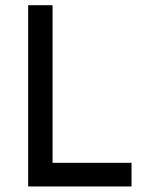

<svg xmlns="http://www.w3.org/2000/svg" viewBox="-20 -710 537 722"><path d="M177.7 -97.7H474.6V-79.1V-76.2V-72.3V-64.5V-54.7V-47.9V-42V-34.2V-26.4V-8.8H85.9V-690.4H104.5H107.4H110.4H120.1H128.9H135.7H143.6H151.4H159.2H177.7Z"/></svg>

Font: LeFont
Style: Default
Weight: 400
Designer: Leryon MEDIA
Version: Version 1.0